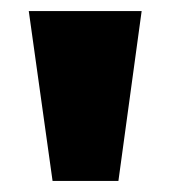

<svg xmlns="http://www.w3.org/2000/svg" viewBox="-20 -725 308 347"><path d="M75 -398 32 -705H236L194 -398Z"/></svg>

Font: Nunito Sans 12pt ExtraLight 12pt Black
Style: Regular
Weight: 900
Version: Version 3.101;gftools[0.9.27]